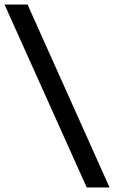

<svg xmlns="http://www.w3.org/2000/svg" viewBox="-57 -727 505 850"><path d="M65 -707 428 103H327L-37 -707Z"/></svg>

Font: Hind Medium
Style: Regular
Weight: 500
Designer: Manushi Parikh, Satya Rajpurohit
Foundry: Indian Type Foundry
Version: Version 1.201;PS 1.0;hotconv 1.0.78;makeotf.lib2.5.61930; tt